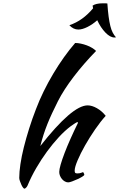

<svg xmlns="http://www.w3.org/2000/svg" viewBox="-20 -1089 719 1157"><path d="M96 -17Q96 -52 103 -99.5Q110 -147 123.5 -201Q137 -255 155.5 -314Q174 -373 197 -432Q217 -485 243.5 -539Q270 -593 301 -645Q332 -697 365.5 -744Q399 -791 433 -830Q449 -830 467.5 -826Q486 -822 503.5 -815.5Q521 -809 535.5 -800Q550 -791 559 -782Q484 -705 424 -626.5Q364 -548 329 -479Q310 -441 294.5 -408Q279 -375 266 -342.5Q253 -310 242.5 -277.5Q232 -245 223 -209Q415 -454 508 -454Q534 -454 564 -437Q594 -420 617 -391Q586 -357 553 -309Q520 -261 492.5 -212.5Q465 -164 447.5 -122.5Q430 -81 430 -61Q430 -51 433 -47.5Q436 -44 446 -44Q461 -44 470 -48Q479 -52 481 -52Q486 -44 487 -41Q488 -38 488 -36Q488 -32 476 -24.5Q464 -17 447.5 -9.5Q431 -2 415 4Q399 10 391 10Q381 10 371 4.5Q361 -1 353.5 -10Q346 -19 341.5 -30Q337 -41 337 -53Q337 -68 345.5 -97.5Q354 -127 369 -166.5Q384 -206 405 -253Q426 -300 450 -349Q450 -353 446 -353Q443 -353 430.5 -345Q418 -337 407 -329Q371 -302 334.5 -262.5Q298 -223 263.5 -176Q229 -129 198.5 -76.5Q168 -24 146 29Q143 36 137 42Q131 48 127 48Q124 48 118.5 41Q113 34 108.5 23.5Q104 13 100 2Q96 -9 96 -17ZM627 -1068Q630 -1023 634.5 -989.5Q639 -956 645 -932Q651 -908 659.5 -892Q668 -876 679 -864Q677 -863 670 -863Q644 -863 615.5 -892.5Q587 -922 566 -967Q538 -942 507 -926.5Q476 -911 452 -911Q422 -911 398 -937Q439 -951 474 -976Q509 -1001 541 -1039L538 -1055Q558 -1069 599 -1069Q611 -1069 616.5 -1069Q622 -1069 627 -1068Z"/></svg>

Font: Kaushan Script
Style: Regular
Weight: 400
Designer: Pablo Impallari
Foundry: Pablo Impallari
Version: Version 1.002